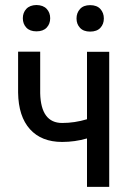

<svg xmlns="http://www.w3.org/2000/svg" viewBox="-20 -731 519 751"><path d="M407.2 0H320.3V-189.5Q272.9 -175.8 223.1 -175.8Q142.1 -175.8 97.2 -225.6Q52.2 -275.4 50.8 -368.7V-528.8H137.2V-366.2Q140.1 -250 223.1 -250Q272 -250 320.3 -264.6V-528.3H407.2ZM332.5 -710.9Q358.9 -710.9 372.6 -695.8Q386.2 -680.7 386.2 -658.7Q386.2 -636.7 372.6 -622.1Q358.9 -607.4 332.5 -607.4Q306.6 -607.4 293 -622.1Q279.3 -636.7 279.3 -658.7Q279.3 -680.7 293 -695.8Q306.6 -710.9 332.5 -710.9ZM122.6 -711.4Q148.9 -710.9 162.6 -696.3Q176.3 -681.6 176.3 -659.7Q176.3 -637.7 162.6 -623Q148.9 -608.4 122.6 -608.4Q96.7 -608.4 83 -623Q69.3 -637.7 69.3 -659.7Q69.3 -681.6 83 -696.3Q96.7 -710.9 122.6 -711.4Z"/></svg>

Font: RobotoCondensed-Regular
Style: Regular
Weight: 400
Designer: Google
Version: Version 2.001201; 2014